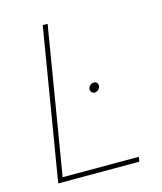

<svg xmlns="http://www.w3.org/2000/svg" viewBox="-110 -809 751 890"><g transform="rotate(-15 266.0 -364.0)"><path d="M58.6 0 179.2 -727.5H202.6L85.9 -22.5H451.7L447.8 0ZM331.1 -363.3Q321.8 -363.3 316.2 -370.1Q310.5 -377 312 -386.2Q313.5 -396 321.5 -402.6Q329.6 -409.2 339.4 -409.2Q348.6 -409.2 354 -402.6Q359.4 -396 357.9 -386.2Q356.4 -376.5 348.6 -369.9Q340.8 -363.3 331.1 -363.3Z"/></g></svg>

Font: Inter 18pt Thin
Style: Italic
Weight: 250
Italic angle: -9.3988°
Version: Version 4.001;git-66647c0bb